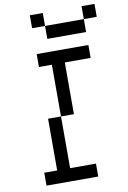

<svg xmlns="http://www.w3.org/2000/svg" viewBox="-106 -1062 750 1125"><g transform="rotate(-10 269.0 -500.0)"><path d="M461.5 -1000H538.5V-923.1H461.5ZM230.8 -923.1H461.5V-846.2H230.8ZM153.8 -1000H230.8V-923.1H153.8ZM76.9 0V-76.9H153.8V-384.6H230.8V-76.9H384.6V0ZM230.8 -384.6V-692.3H153.8V-769.2H461.5V-692.3H307.7V-384.6Z"/></g></svg>

Font: Mintsoda - Lime Green 13x16
Style: Regular
Weight: 400
Designer: Mintsoda-15
Version: Version 1.0